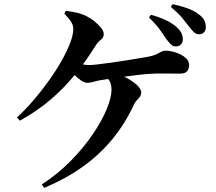

<svg xmlns="http://www.w3.org/2000/svg" viewBox="-20 -849 1040 923"><path d="M778.3 -662.8Q764.5 -684.3 746.9 -708.4Q729.3 -732.6 696.1 -765.3L706 -778.1Q744.4 -767.3 774.1 -753.6Q803.7 -740 823.6 -723.3Q842.9 -707.5 850.8 -692.6Q858.7 -677.7 858.7 -660.6Q858.7 -644.7 849.8 -635.2Q840.9 -625.7 824.3 -625.7Q811.9 -625.7 801.3 -635.8Q790.7 -646 778.3 -662.8ZM885.5 -725.4Q872.1 -743 855.7 -763.2Q839.2 -783.4 801.3 -816L809.9 -828.9Q852.3 -819.8 883.2 -808.3Q914.1 -796.8 934.7 -780.8Q954 -767 961.8 -751.6Q969.5 -736.3 969.5 -718.3Q969.5 -703.2 960.6 -693.7Q951.7 -684.2 936.4 -684.2Q921.8 -684.2 911 -695.3Q900.3 -706.4 885.5 -725.4ZM61.5 -284.5Q100.9 -320.4 139.8 -365.6Q178.8 -410.9 213.6 -459.6Q248.5 -508.2 275.1 -555Q301.8 -601.8 317.1 -642Q332.3 -682.2 332.3 -709.4Q332.3 -727.1 322.5 -742.9Q312.7 -758.7 289 -783.9L296.3 -796.8Q326.2 -793.5 351.4 -787.4Q376.6 -781.3 397.3 -770.5Q415.4 -761.6 434.1 -746.6Q452.8 -731.5 465.7 -715.6Q478.6 -699.6 478.6 -685.3Q478.6 -668.2 465.1 -658.2Q451.5 -648.2 437.9 -627.1Q393.5 -555.4 340.6 -490.4Q287.8 -425.3 222.7 -369.8Q157.6 -314.2 75.4 -268.9ZM330.5 -555.2Q346 -547.9 367.4 -542.1Q388.8 -536.2 406.7 -536.2Q421 -536.2 448.9 -539.4Q476.8 -542.5 511.8 -547.5Q546.9 -552.5 582.4 -558Q617.9 -563.5 647.1 -568.5Q676.3 -573.5 691.9 -576.2Q715.8 -580.7 730.3 -587.5Q744.8 -594.3 754.5 -599.8Q764.1 -605.4 773.8 -605.4Q797.6 -605.4 824.4 -596.8Q851.2 -588.3 870.2 -572.8Q889.3 -557.4 889.3 -535.2Q889.3 -519.1 880 -507.1Q870.7 -495 843.1 -495Q824.2 -495 800 -495.4Q775.8 -495.7 750 -495.7Q724.2 -495.7 699 -493.7Q676.3 -492.7 644.5 -488.9Q612.7 -485 578.6 -480.5Q544.4 -476 514 -471.6Q483.7 -467.3 463 -463.5Q444 -460.1 428.6 -455.5Q413.1 -450.9 399.1 -450.9Q385.8 -450.9 368.8 -462.8Q351.7 -474.6 336.5 -490.3Q321.4 -505.9 311.4 -517.8ZM192.8 54.1 180.8 37.8Q257.2 -11.7 318.9 -74.4Q380.6 -137.1 424.8 -201.9Q469 -266.6 492.5 -323.3Q516 -380.1 516 -416.8Q516 -439.5 508.7 -455.4Q501.4 -471.3 485.8 -481.3L504.9 -504.2Q546.8 -495.6 581.7 -478Q616.6 -460.5 637.8 -440.7Q658.9 -420.9 658.9 -405.3Q658.9 -387.7 645.1 -375Q631.3 -362.3 623.3 -344.9Q581.1 -254.1 519.9 -179.8Q458.7 -105.4 377.5 -47.4Q296.3 10.7 192.8 54.1Z"/></svg>

Font: Noto Serif HK
Style: Regular
Weight: 200
Designer: Ryoko NISHIZUKA 西塚涼子 (kana & ideographs); Frank Grießhammer (Latin, Greek & Cyrillic); Wenlong ZHANG 张文龙 (bopomofo); San
Foundry: Adobe
Version: Version 2.001;hotconv 1.1.0;makeotfexe 2.6.0